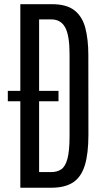

<svg xmlns="http://www.w3.org/2000/svg" viewBox="-20 -879 497 899"><path d="M75.2 0V-859.4H223.6Q292 -859.4 328.9 -830.3Q365.7 -801.3 379.6 -747.8Q393.6 -694.3 393.6 -620.6L394 -247.6Q394 -159.7 377.2 -105Q360.4 -50.3 322.3 -25.1Q284.2 0 220.2 0ZM163.1 -73.2H218.8Q248 -73.2 267.1 -86.4Q286.1 -99.6 295.9 -136Q305.7 -172.4 305.7 -242.2V-625.5Q305.7 -712.9 285.2 -750.5Q264.6 -788.1 220.7 -788.1H163.1ZM16.6 -404.8V-453.6H253.9V-404.8Z"/></svg>

Font: AntonioLight
Style: Regular
Weight: 300
Designer: Vernon Adams
Foundry: Vernon Adams
Version: Version 1.002